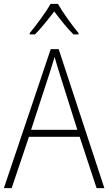

<svg xmlns="http://www.w3.org/2000/svg" viewBox="-20 -968 557 988"><path d="M278 -948H240C217 -906 165 -836 133 -798V-791H160C192 -823 231 -872 259 -909C288 -871 324 -824 358 -791H384V-798C355 -832 302 -905 278 -948ZM477 0H517L282 -715H241L0 0H40L129 -264H390ZM288 -585 378 -300H140L233 -585C242 -614 252 -644 261 -675C270 -642 280 -611 288 -585Z"/></svg>

Font: Noto Sans Myanmar UI SemiCondensed ExtraLight
Style: Regular
Weight: 200
Width: 4
Designer: Monotype Design Team
Foundry: Monotype Imaging Inc.
Version: Version 2.103